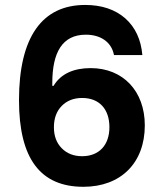

<svg xmlns="http://www.w3.org/2000/svg" viewBox="-20 -734 640 760"><path d="M338.9 -464.4C272.5 -464.4 220.7 -442.4 191.9 -394H187V-405.3C187 -526.4 226.6 -596.7 319.8 -596.7C375 -596.7 420.9 -570.3 431.2 -516.1H543.5C538.1 -577.6 515.6 -626 475.6 -661.6C435.1 -696.8 382.3 -714.4 316.9 -714.4C146.5 -714.4 55.2 -586.9 55.2 -337.4C55.2 -106.4 139.6 5.4 310.1 5.4C458.5 5.4 553.2 -89.4 553.2 -237.8C553.2 -373.5 466.8 -464.4 338.9 -464.4ZM305.2 -346.2C373 -346.2 413.1 -302.2 413.1 -230.5C413.1 -159.7 372.1 -115.7 305.2 -115.7C271.5 -115.7 244.6 -126.5 224.1 -147.5C203.6 -168.5 193.4 -195.8 193.4 -230.5C193.4 -265.1 203.6 -293.5 224.1 -314.5C244.6 -335.4 271.5 -346.2 305.2 -346.2Z"/></svg>

Font: Estedad Bold
Style: Regular
Weight: 700
Designer: Amin Abedi
Version: Version 7.3